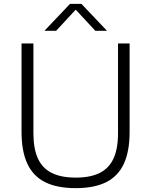

<svg xmlns="http://www.w3.org/2000/svg" viewBox="-20 -965 782 994"><path d="M91.5 -283V-740H153V-275.5Q153 -194.5 176.5 -144Q200 -93.5 248.2 -69.5Q296.5 -45.5 372 -45.5Q447.5 -45.5 495.8 -69.5Q544 -93.5 567.5 -144Q591 -194.5 591 -275.5V-740H651V-283Q651 -181 621 -116.8Q591 -52.5 529.5 -21.8Q468 9 372 9Q275.5 9 213.8 -21.8Q152 -52.5 121.8 -117Q91.5 -181.5 91.5 -283ZM534 -805.5H473.5L372 -915L270.5 -805.5H210L342.5 -945H401.5Z"/></svg>

Font: Encode Sans Semi Expanded Light
Style: Regular
Weight: 300
Width: 6
Designer: Multiple Designers
Foundry: Impallari Type
Version: Version 2.000